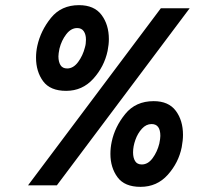

<svg xmlns="http://www.w3.org/2000/svg" viewBox="-20 -721 813 746"><path d="M120 -497Q120 -520 125 -543Q138 -602 178 -651.5Q218 -701 287 -701Q346 -701 374.5 -663Q403 -625 403 -569Q403 -548 398 -523Q385 -462 342.5 -415Q300 -368 237 -368Q175 -368 147.5 -405.5Q120 -443 120 -497ZM605 -689H717L201 -1H89ZM310 -537Q314 -550 314 -567Q314 -587 305.5 -599.5Q297 -612 280 -612Q256 -612 237.5 -588Q219 -564 211 -532Q207 -512 207 -502Q207 -481 215 -468Q223 -455 241 -455Q265 -455 283.5 -480Q302 -505 310 -537ZM409 -123Q409 -147 414 -170Q426 -228 466.5 -278Q507 -328 577 -328Q635 -328 663 -290.5Q691 -253 691 -197Q691 -176 686 -149Q674 -89 632 -42Q590 5 526 5Q464 5 436.5 -32.5Q409 -70 409 -123ZM599 -163Q603 -183 603 -193Q603 -239 569 -239Q548 -239 531.5 -221Q515 -203 506 -177.5Q497 -152 497 -129Q497 -108 505 -95Q513 -82 531 -82Q555 -82 573 -106.5Q591 -131 599 -163Z"/></svg>

Font: Decalotype SemiBold Italic
Style: Regular
Weight: 600
Italic angle: -12°
Designer: Alfredo Marco Pradil
Foundry: Alfredo Marco Pradil
Version: Version 1.0